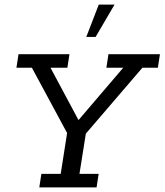

<svg xmlns="http://www.w3.org/2000/svg" viewBox="-20 -820 720 840"><path d="M151.9 0 161 -59.3H245.6L273.6 -238L119.5 -523.7H51.9L61 -583H283.9L274.8 -523.7H200.9L331.3 -280L309 -277.7L519.2 -523.7H445.4L454.5 -583H679.8L670.7 -523.7H603L355.6 -235.4L327.6 -59.3H411.6L402.5 0ZM357.5 -658.5 412.1 -799.8H481L398.4 -658.5Z"/></svg>

Font: Rokkitt SemiBold
Style: Italic
Weight: 600
Italic angle: -9°
Designer: Vernon Adams
Foundry: Vernon Adams
Version: Version 3.103